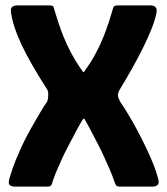

<svg xmlns="http://www.w3.org/2000/svg" viewBox="-20 -693 621 713"><path d="M425 -361Q417 -347 418 -337.5Q419 -328 427 -314Q434 -303 438 -297.5Q442 -292 448 -282Q472 -243 491.5 -206Q511 -169 526.5 -136Q542 -103 552.5 -75.5Q563 -48 568 -27Q572 -11 564.5 -5.5Q557 0 546 0H424Q417 0 413 -3Q409 -6 404 -21Q398 -39 388 -62.5Q378 -86 366 -112Q354 -138 341 -163Q328 -188 317 -209Q306 -230 298 -244Q294 -252 291.5 -252.5Q289 -253 284 -244Q271 -222 258.5 -198Q246 -174 233.5 -150.5Q221 -127 210.5 -104Q200 -81 191 -60Q182 -39 176 -21Q173 -8 169.5 -4Q166 0 156 0H36Q23 0 16.5 -5.5Q10 -11 14 -27Q16 -35 26 -65Q36 -95 57.5 -142.5Q79 -190 114 -249Q122 -263 133 -281.5Q144 -300 154 -314Q158 -319 159 -337Q160 -355 155 -361Q123 -411 99.5 -452Q76 -493 60 -527Q44 -561 34.5 -590Q25 -619 21 -645Q18 -662 25.5 -667.5Q33 -673 43 -673H162Q172 -673 176 -670.5Q180 -668 181 -660Q181 -660 185 -646.5Q189 -633 196.5 -610Q204 -587 215.5 -558Q227 -529 243 -498.5Q259 -468 279 -439Q281 -437 282 -435.5Q283 -434 286 -429Q289 -424 291.5 -426Q294 -428 295 -430Q298 -435 298 -435Q298 -435 301 -439Q321 -467 337 -497.5Q353 -528 364.5 -557Q376 -586 383.5 -609Q391 -632 395 -646Q399 -660 399 -660Q401 -668 405 -670.5Q409 -673 419 -673H540Q549 -673 556.5 -667.5Q564 -662 561 -645Q556 -619 542.5 -585Q529 -551 510 -513Q491 -475 469 -436Q447 -397 425 -361Z"/></svg>

Font: Glory Thin ExtraBold
Style: Regular
Weight: 800
Version: Version 1.011